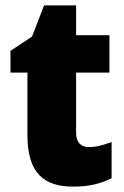

<svg xmlns="http://www.w3.org/2000/svg" viewBox="-20 -684 461 714"><path d="M311 -137C280 -137 263 -155 263 -191V-414H387V-553H263V-664H144L99 -548L19 -495V-414H82V-182C82 -39 144 10 253 10C315 10 355 -2 395 -21V-156C365 -145 339 -137 311 -137Z"/></svg>

Font: Noto Sans Thai SemCond Blk
Style: Regular
Weight: 900
Width: 4
Designer: Monotype Design Team
Foundry: Monotype Imaging Inc.
Version: Version 2.002